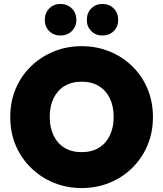

<svg xmlns="http://www.w3.org/2000/svg" viewBox="-20 -946 827 973"><path d="M394 7Q319 7 253.5 -19.5Q188 -46 138 -94.5Q88 -143 60 -208.5Q32 -274 32 -353Q32 -432 60 -497.5Q88 -563 138 -611Q188 -659 253.5 -685.5Q319 -712 394 -712Q469 -712 534.5 -685.5Q600 -659 649.5 -611Q699 -563 727 -497.5Q755 -432 755 -353Q755 -274 727 -208.5Q699 -143 649.5 -94.5Q600 -46 534.5 -19.5Q469 7 394 7ZM394 -175Q445 -175 481 -197Q517 -219 536.5 -259.5Q556 -300 556 -353Q556 -408 536.5 -448Q517 -488 481 -510Q445 -532 394 -532Q343 -532 307 -510Q271 -488 251.5 -448Q232 -408 232 -353Q232 -300 251.5 -259.5Q271 -219 307 -197Q343 -175 394 -175ZM286 -766Q252 -766 229.5 -788.5Q207 -811 207 -845Q207 -880 229.5 -903Q252 -926 286 -926Q321 -926 344 -903Q367 -880 367 -845Q367 -811 344 -788.5Q321 -766 286 -766ZM499 -766Q465 -766 442.5 -788.5Q420 -811 420 -845Q420 -880 442.5 -903Q465 -926 499 -926Q534 -926 556.5 -903Q579 -880 579 -845Q579 -811 556.5 -788.5Q534 -766 499 -766Z"/></svg>

Font: Parkinsans Light ExtraBold
Style: Regular
Weight: 800
Version: Version 1.000